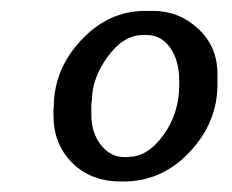

<svg xmlns="http://www.w3.org/2000/svg" viewBox="-20 -691 427 354"><path d="M310.5 -535.2V-541.5Q310.5 -579.1 293.9 -602.8Q277.3 -626.5 250.5 -626.5H244.1Q207.5 -626.5 178.5 -586.4Q149.4 -546.4 149.4 -505.4L148.4 -499V-480Q148.4 -446.3 166 -423.8Q183.6 -401.4 209 -401.4H214.8L218.3 -401.9Q252 -401.9 281.2 -441.9Q310.5 -481.9 310.5 -535.2ZM247.6 -670.9H262.7Q310.1 -670.9 345.5 -637.9Q380.9 -605 380.9 -555.2V-535.2Q380.9 -465.3 329.8 -410.9Q278.8 -356.4 208 -356.4H203.1Q147.5 -356.4 113 -390.9Q78.6 -425.3 78.6 -478V-487.8L79.1 -493.2Q79.1 -563 129.6 -616.9Q180.2 -670.9 247.6 -670.9Z"/></svg>

Font: Averia Libre
Style: Italic
Weight: 400
Italic angle: -7.90001°
Version: Version 1.002